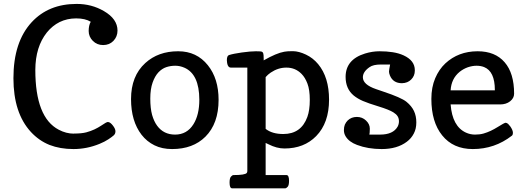

<svg xmlns="http://www.w3.org/2000/svg" viewBox="-20 -765 2731 998"><path d="M451.7 -651.9Q422.9 -669.4 376 -669.4Q329.1 -669.4 290 -650.4Q252 -631.3 223.6 -596.2Q164.1 -521.5 163.6 -401.9Q163.6 -154.3 285.2 -90.8Q323.7 -70.3 363.8 -70.3Q364.3 -70.3 364.7 -70.8Q404.8 -70.8 428.5 -77.1Q452.1 -83.5 471.2 -92.5Q490.2 -101.6 504.9 -111.3Q533.2 -130.9 540.5 -130.9Q547.4 -130.9 554.2 -125.5Q561 -120.1 566.9 -112.3Q580.1 -95.2 580.1 -82.5Q580.1 -69.3 571 -61.3Q562 -53.2 543.2 -40.8Q524.4 -28.3 497.1 -17.1Q431.2 9.8 361.8 9.8Q292.5 9.8 237.3 -11.7Q182.6 -33.7 140.6 -79.1Q49.8 -177.7 49.8 -358.4Q49.8 -546.9 144.5 -649.4Q232.4 -744.6 377.9 -744.6H379.4Q456.1 -744.6 520 -707.5Q590.8 -666.5 590.8 -606Q590.8 -574.7 569.3 -552.2Q548.3 -530.8 516.1 -530.8Q484.4 -530.8 462.9 -552.2Q440.9 -574.2 440.9 -604Q440.9 -633.3 451.7 -651.9Z M874.5 9.8Q822.3 9.8 782.7 -9.8Q743.2 -29.3 715.8 -64.5Q661.1 -135.3 661.1 -250Q661.1 -370.1 735.4 -437.5Q802.7 -498.5 905.3 -498.5H906.7Q1002.4 -498.5 1060.5 -425.8Q1116.2 -356.4 1116.2 -246.1Q1116.2 -123 1047.9 -54.7Q983.4 9.8 874.5 9.8ZM761.2 -252.4Q761.2 -202.6 770.5 -168Q780.3 -133.8 796.9 -111.3Q830.6 -65.4 890.1 -65.4Q951.7 -65.4 985.4 -119.1Q1016.1 -168 1016.1 -247.1Q1015.6 -379.4 938.5 -413.1Q915 -423.3 891.1 -423.3Q866.7 -423.3 844.5 -416Q822.3 -408.7 803.7 -389.2Q785.2 -369.6 773.2 -335.7Q761.2 -301.8 761.2 -252.4Z M1186.5 213.9Q1173.3 213.9 1173.3 184.1Q1173.3 160.6 1180.7 152.8Q1188 145 1193.4 145Q1254.4 145 1262.7 133.8Q1265.6 129.9 1265.6 124V-413.6H1179.2Q1164.6 -414.1 1160.6 -437.5Q1159.7 -444.3 1159.2 -452.1Q1159.2 -475.1 1170.4 -478.8Q1181.6 -482.4 1198.5 -485.8Q1215.3 -489.3 1236.8 -492.2Q1282.7 -498.5 1310.1 -498.5Q1336.9 -498.5 1341.3 -496.1Q1346.2 -494.1 1348.1 -488.3Q1350.6 -482.4 1350.6 -459.5V-451.2Q1417.5 -489.3 1457.5 -496.1Q1472.2 -499 1499 -499H1503.4Q1533.7 -498.5 1570.3 -481.2Q1606.9 -463.9 1633.8 -431.6Q1690.4 -363.3 1690.4 -247.1Q1690.4 -126 1623.5 -57.6Q1560.5 6.8 1458.5 6.8Q1418.5 6.8 1375.5 -15.1Q1365.7 -20 1360.8 -22V145H1469.2Q1482.4 145 1482.4 174.8Q1482.4 198.2 1475.1 206.1Q1467.8 213.9 1462.4 213.9ZM1360.8 -95.2Q1394.5 -68.4 1452.6 -68.4Q1545.4 -68.4 1577.6 -157.2Q1590.3 -192.4 1590.3 -245.6Q1590.3 -298.3 1578.1 -330.3Q1565.9 -362.3 1547.4 -380.9Q1515.1 -413.6 1469.2 -413.6H1467.8Q1425.8 -413.6 1387.2 -387.7Q1372.6 -377.9 1360.8 -364.3Z M1899.9 -65.4H1955.6Q2023.4 -65.4 2046.9 -106.9Q2053.7 -119.6 2053.7 -134.8Q2053.7 -149.9 2046.6 -160.9Q2039.6 -171.9 2024.4 -181.2Q2001.5 -195.3 1948 -211.7Q1894.5 -228 1866.7 -240Q1838.9 -252 1818.4 -268.6Q1776.4 -303.7 1776.4 -365.2Q1776.4 -455.6 1877.4 -486.8Q1915.5 -498.5 1952.6 -498.5Q1989.3 -498.5 2020.5 -493.7Q2052.7 -488.8 2078.1 -477.1Q2136.2 -450.2 2136.2 -400.4V-397.9Q2136.2 -370.6 2117.2 -351.6Q2098.6 -333 2069.3 -332.5Q2023.4 -332.5 2006.8 -372.6Q2002 -384.8 2002 -392.6Q2002 -400.4 2007.8 -429.7H1959.5Q1919.9 -429.7 1900.9 -416Q1866.2 -392.1 1866.2 -363.3Q1866.2 -325.2 1934.6 -301.8L1971.7 -289.1Q2065.9 -257.8 2092.8 -235.8Q2119.6 -213.9 2131.8 -188Q2144 -162.1 2144 -128.9Q2144 -95.2 2130.9 -70.8Q2118.2 -45.9 2094.7 -28.3Q2044.4 9.8 1963.9 9.8Q1892.6 9.8 1835.9 -11.7Q1793.9 -27.3 1776.4 -56.6Q1767.6 -71.3 1767.6 -88.4Q1767.6 -105 1772.5 -117.2Q1778.3 -129.9 1787.1 -138.7Q1806.2 -157.2 1835 -157.2Q1863.3 -157.2 1882.8 -138.2Q1902.3 -119.6 1902.3 -96.2V-95.7Q1901.9 -71.3 1899.9 -65.4Z M2222.2 -251Q2222.2 -311.5 2242.2 -358.4Q2261.7 -404.3 2294.9 -435.5Q2362.3 -498 2461.4 -498.5H2462.9Q2553.7 -498.5 2603 -441.4Q2652.3 -384.8 2652.3 -277.8Q2652.3 -254.9 2631.3 -238.3Q2610.8 -222.2 2579.6 -222.2H2322.3Q2331.1 -107.9 2401.9 -75.7Q2424.3 -65.4 2449.2 -65.4Q2474.1 -65.4 2493.7 -71Q2513.2 -76.7 2531.2 -85.2Q2549.3 -93.8 2566.4 -104.5Q2602.1 -127 2608.4 -127Q2614.3 -126.5 2621.1 -121.1Q2627 -115.2 2632.8 -107.4Q2645.5 -88.9 2646 -76.2V-75.2Q2646 -63.5 2640.6 -59.6Q2551.3 9.8 2437.5 9.8Q2335.4 9.8 2278.3 -61.5Q2222.2 -130.9 2222.2 -251ZM2552.2 -295.4V-297.4Q2552.2 -394 2496.1 -416.5Q2478.5 -423.3 2457 -423.3Q2435.5 -423.3 2412.1 -415.5Q2388.7 -407.2 2369.1 -391.6Q2325.7 -356 2322.3 -295.4Z"/></svg>

Font: Copse
Style: Regular
Weight: 400
Version: Version 1.000